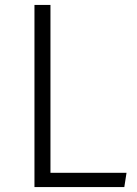

<svg xmlns="http://www.w3.org/2000/svg" viewBox="-20 -760 555 780"><path d="M185 -740H120V0H485L494 -58H185Z"/></svg>

Font: Glow Sans SC Normal
Style: Regular
Weight: 400
Designer: Ryoko NISHIZUKA (kana, bopomofo & ideographs); Paul D. Hunt (Latin, Greek & Cyrillic); Sandoll Communications, Soo-young
Version: Version 0.93